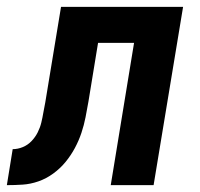

<svg xmlns="http://www.w3.org/2000/svg" viewBox="-62 -540 582 560"><path d="M-42 0 -25 -105Q-10 -105 4.5 -111Q19 -117 30 -128.5Q41 -140 48 -154Q55 -168 58.5 -182.5Q62 -197 64.5 -212Q67 -227 70 -241L116 -520H472L386 0H261L329 -415H224L196 -244Q192 -221 187.5 -198Q183 -175 175.5 -152.5Q168 -130 156.5 -108.5Q145 -87 129.5 -68Q114 -49 93.5 -34Q73 -19 50 -11Q27 -3 4 -1.5Q-19 0 -42 0Z"/></svg>

Font: Iosevka SS18 Extrabold
Style: Italic
Weight: 800
Italic angle: -9°
Monospace: yes
Designer: Belleve Invis
Foundry: Belleve Invis
Version: Version 25.1.1; ttfautohint (v1.8.4)